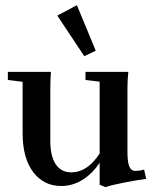

<svg xmlns="http://www.w3.org/2000/svg" viewBox="-20 -727 611 762"><path d="M314.5 -503.9 207.5 -665 285.2 -706.5 359.9 -525.9ZM223.1 11.2Q153.3 11.2 111.6 -44.2Q69.8 -99.6 69.8 -198.2V-402.3L11.2 -409.7V-441.9H182.1Q179.7 -407.7 179.7 -377V-167.5Q179.7 -107.9 200.9 -75.4Q222.2 -43 262.7 -43Q327.1 -43 375.5 -117.7V-402.8L319.3 -409.7V-441.9H489.3Q485.8 -410.2 485.8 -377V-126.5Q485.8 -81.5 493.7 -65.2Q501.5 -48.8 515.1 -48.8Q535.2 -48.8 551.8 -54.2L560.1 -17.1Q522.5 -12.2 471.7 -2.2Q420.9 7.8 398.9 15.6L375.5 6.3V-81.1Q345.7 -36.6 306.4 -12.7Q267.1 11.2 223.1 11.2Z"/></svg>

Font: Elstob 10pt SemiBold
Style: Regular
Weight: 600
Designer: Peter S. Baker
Version: Version 1.015